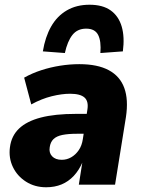

<svg xmlns="http://www.w3.org/2000/svg" viewBox="-20 -780 597 811"><path d="M175 11Q127 11 90 -12.5Q53 -36 34.5 -74.5Q16 -113 22 -158Q28 -206 60.5 -237Q93 -268 152.5 -283.5Q212 -299 301 -299H364L351 -215H305Q268 -215 243.5 -210Q219 -205 206 -192.5Q193 -180 190 -158Q186 -135 200 -120Q214 -105 241 -105Q262 -105 280.5 -115.5Q299 -126 312.5 -145.5Q326 -165 330 -193L349 -316Q355 -352 337 -368Q319 -384 276 -384Q241 -384 198.5 -373.5Q156 -363 112 -339L82 -452Q116 -471 154.5 -483.5Q193 -496 234 -502.5Q275 -509 315 -509Q392 -509 439.5 -483.5Q487 -458 505 -408.5Q523 -359 512 -286L466 0H313L328 -96H329Q314 -61 291.5 -37Q269 -13 240 -1Q211 11 175 11ZM254 -556 161 -563Q171 -624 196 -668Q221 -712 262 -736Q303 -760 358 -760Q414 -760 447.5 -736Q481 -712 494 -668Q507 -624 499 -563L404 -556Q408 -606 394.5 -632.5Q381 -659 344 -659Q307 -659 286 -632.5Q265 -606 254 -556Z"/></svg>

Font: Nunito Sans 10pt SemiCondensed Black
Style: Italic
Weight: 900
Width: 4
Italic angle: -9°
Designer: Vernon Adams
Foundry: Vernon Adams
Version: Version 3.101;gftools[0.9.27]